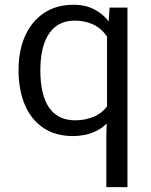

<svg xmlns="http://www.w3.org/2000/svg" viewBox="-20 -560 633 804"><path d="M425.3 223.6V10.7L426.8 -43Q406.7 -22.9 382.6 -11.2Q358.4 0.5 333.7 5.1Q309.1 9.8 286.6 9.8Q211.9 9.8 160.9 -24.9Q109.9 -59.6 83.7 -121.8Q57.6 -184.1 57.6 -266.1Q57.6 -348.1 85.2 -409.7Q112.8 -471.2 164.3 -505.6Q215.8 -540 287.6 -540Q338.9 -540 375.7 -520.3Q412.6 -500.5 435.1 -470.2L439 -528.3H513.7V223.6ZM294.4 -56.2Q336.9 -56.2 372.1 -71Q407.2 -85.9 428.2 -114.3V-407.2Q404.3 -441.4 370.1 -457.5Q335.9 -473.6 293 -473.6Q244.6 -473.6 212.6 -448.5Q180.7 -423.3 164.8 -377Q148.9 -330.6 148.9 -266.1Q148.9 -215.8 157.7 -176.8Q166.5 -137.7 184.6 -110.8Q202.6 -84 230 -70.1Q257.3 -56.2 294.4 -56.2Z"/></svg>

Font: Comme
Style: Regular
Weight: 400
Designer: Vernon Adams
Foundry: Vernon Adams
Version: Version 1.000;gftools[0.9.27]